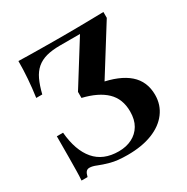

<svg xmlns="http://www.w3.org/2000/svg" viewBox="-138 -691 802 822"><g transform="rotate(-30 263.5 -280.0)"><path d="M263.7 11.3Q212.9 11.3 180.6 2.4Q148.4 -6.5 128.2 -14.9Q108.1 -23.4 93.5 -23.4Q83.1 -23.4 77 -16.5Q71 -9.7 66.9 7.3H37.1Q38.7 -12.9 39.1 -38.7Q39.5 -64.5 39.9 -105.6Q40.3 -146.8 40.3 -209.7H71Q79 -118.5 120.6 -69.8Q162.1 -21 238.7 -21Q275.8 -21 304.4 -35.5Q333.1 -50 349.2 -77.4Q365.3 -104.8 365.3 -145.2Q365.3 -207.3 326.6 -244.4Q287.9 -281.5 213.7 -299.2V-329L345.2 -539.5H246.8Q207.3 -539.5 179 -531.9Q150.8 -524.2 131 -507.3Q111.3 -490.3 98.4 -462.9Q85.5 -435.5 75.8 -396H46Q52.4 -441.1 55.6 -484.3Q58.9 -527.4 58.9 -571Q82.3 -570.2 110.1 -569.8Q137.9 -569.4 172.2 -569Q206.5 -568.5 247.6 -568.5Q279.8 -568.5 308.5 -568.5Q337.1 -568.5 364.1 -569Q391.1 -569.4 419.4 -569.8Q447.6 -570.2 479 -571V-541.9L325.8 -296.8L312.9 -315.3Q402.4 -299.2 448 -259.3Q493.5 -219.4 493.5 -153.2Q493.5 -104 465.3 -66.5Q437.1 -29 385.9 -8.9Q334.7 11.3 263.7 11.3Z"/></g></svg>

Font: Playfair
Style: Bold
Weight: 700
Designer: Claus Eggers Sørensen
Foundry: Claus Eggers Sørensen
Version: Version 2.001;gftools[0.9.30]